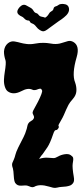

<svg xmlns="http://www.w3.org/2000/svg" viewBox="-20 -935 422 967"><path d="M227.5 4.9Q178.7 -9.8 152.3 5.9Q147.5 7.8 142.1 7.8Q136.7 7.8 126 2.9Q115.2 -2 106 -1Q96.7 0 87.9 0Q67.4 2 56.6 -13.7Q50.8 -22.5 49.3 -49.3Q47.9 -76.2 44.9 -86.9Q38.1 -104.5 42.5 -115.2Q46.9 -126 49.8 -131.8Q52.7 -137.7 54.2 -143.6Q55.7 -149.4 57.6 -155.8Q59.6 -162.1 62.5 -170.9Q70.3 -190.4 85.9 -219.7Q101.6 -249 106.9 -263.2Q112.3 -277.3 114.7 -286.6Q117.2 -295.9 118.2 -301.8Q119.1 -307.6 123.5 -314.5Q127.9 -321.3 136.7 -325.7Q145.5 -330.1 148.9 -336.4Q152.3 -342.8 151.4 -346.7Q150.4 -350.6 148.9 -354Q147.5 -357.4 145.5 -361.3Q143.6 -365.2 144.5 -370.6Q145.5 -376 154.3 -391.1Q163.1 -406.2 171.9 -423.8Q195.3 -470.7 191.9 -479.5Q188.5 -488.3 183.6 -488.3Q178.7 -488.3 172.9 -486.3Q153.3 -477.5 142.6 -483.4Q121.1 -494.1 86.9 -475.6Q46.9 -455.1 19.5 -474.6Q9.8 -481.4 4.4 -498.5Q-1 -515.6 0 -534.7Q1 -553.7 3.9 -571.3Q11.7 -619.1 7.8 -630.9Q3.9 -642.6 2 -653.3Q0 -664.1 0 -675.8Q2 -702.1 19.5 -716.8Q35.2 -729.5 53.7 -726.1Q72.3 -722.7 84 -719.2Q95.7 -715.8 114.7 -713.4Q133.8 -710.9 156.7 -715.3Q179.7 -719.7 198.7 -719.2Q217.8 -718.8 228 -716.8Q238.3 -714.8 248 -713.9Q271.5 -711.9 290 -718.3Q308.6 -724.6 322.3 -728Q335.9 -731.4 349.6 -723.6Q382.8 -704.1 366.2 -647.5Q340.8 -561.5 358.4 -519.5Q366.2 -497.1 364.7 -476.1Q363.3 -455.1 347.2 -437Q331.1 -418.9 324.7 -406.7Q318.4 -394.5 313 -382.3Q307.6 -370.1 301.8 -356.4Q295.9 -342.8 287.1 -328.1Q273.4 -305.7 274.4 -301.8Q275.4 -297.9 276.4 -296.4Q277.3 -294.9 273.4 -288.1Q268.6 -280.3 263.7 -280.3Q258.8 -280.3 255.4 -276.4Q252 -272.5 247.1 -257.8Q232.4 -213.9 218.8 -193.4Q205.1 -172.9 194.3 -158.2Q188.5 -152.3 184.6 -146Q180.7 -139.6 176.8 -134.8Q202.1 -142.6 221.7 -140.6Q241.2 -138.7 250 -138.7Q258.8 -138.7 272.9 -147Q287.1 -155.3 306.2 -158.2Q325.2 -161.1 335.9 -153.8Q346.7 -146.5 348.1 -140.6Q349.6 -134.8 348.6 -127.4Q347.7 -120.1 346.2 -110.8Q344.7 -101.6 346.2 -84Q347.7 -66.4 351.6 -44.9Q355.5 -23.4 348.6 -13.7Q341.8 -3.9 332.5 -0.5Q323.2 2.9 312.5 4.4Q301.8 5.9 290.5 6.3Q279.3 6.8 268.1 9.8Q256.8 12.7 247.1 10.3Q237.3 7.8 227.5 4.9ZM302.7 -847.7Q291 -837.9 275.4 -828.1Q250 -810.5 232.4 -796.9Q214.8 -783.2 208.5 -780.3Q202.1 -777.3 196.8 -777.3Q191.4 -777.3 181.2 -783.2Q170.9 -789.1 162.1 -800.8Q153.3 -812.5 144 -815.9Q134.8 -819.3 132.8 -822.3Q130.9 -825.2 129.4 -828.1Q127.9 -831.1 125 -831.5Q122.1 -832 119.1 -832Q109.4 -834 102.5 -841.8Q95.7 -849.6 88.9 -852.1Q82 -854.5 74.2 -861.3Q57.6 -876 80.1 -900.4Q96.7 -917 113.3 -907.2Q121.1 -902.3 131.8 -897Q142.6 -891.6 148.4 -881.3Q154.3 -871.1 162.1 -869.1Q169.9 -867.2 174.8 -859.9Q179.7 -852.5 190.9 -850.6Q202.1 -848.6 205.1 -846.7Q208 -844.7 215.3 -851.6Q222.7 -858.4 226.6 -866.2Q230.5 -874 239.3 -878.4Q248 -882.8 249.5 -891.1Q251 -899.4 258.8 -902.3Q267.6 -904.3 274.9 -910.2Q282.2 -916 299.8 -915Q325.2 -913.1 327.6 -891.1Q330.1 -869.1 302.7 -847.7Z"/></svg>

Font: Creepster Caps
Style: Regular
Weight: 400
Designer: Font Diner, Inc
Foundry: Font Diner, Inc
Version: Version 1.000